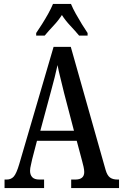

<svg xmlns="http://www.w3.org/2000/svg" viewBox="-20 -951 622 971"><path d="M3 0V-43H14Q36 -43 49.5 -58Q63 -73 77 -120L251 -714H338L514 -92Q522 -64 536 -53.5Q550 -43 574 -43H582V0H340V-43H361Q406 -43 406 -81Q406 -92 402.5 -108Q399 -124 395 -138L368 -239H167L143 -147Q141 -135 136.5 -117.5Q132 -100 132 -87Q132 -67 143 -55Q154 -43 179 -43H203V0ZM184 -290H354L304 -481Q294 -524 285 -559Q276 -594 271 -622Q265 -594 256.5 -560Q248 -526 238 -490ZM163 -784Q176 -803 192.5 -829Q209 -855 224 -882Q239 -909 248 -931H339Q348 -909 363 -882Q378 -855 394 -829Q410 -803 423 -784V-771H380Q361 -794 336 -820.5Q311 -847 293 -875Q275 -847 250.5 -821Q226 -795 206 -771H163Z"/></svg>

Font: Noto Serif Hebrew ExtraCondensed Medium
Style: Regular
Weight: 500
Width: 2
Designer: Monotype Design Team
Foundry: Monotype Imaging Inc.
Version: Version 2.004; ttfautohint (v1.8.4.7-5d5b)